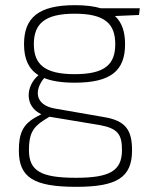

<svg xmlns="http://www.w3.org/2000/svg" viewBox="-20 -514 588 743"><path d="M521 -482H370C343 -490 310 -494 270 -494C127 -494 73 -444 73 -343C73 -287 90 -247 129 -223C80 -182 73 -103 140 -72L125 -64C67 -34 53 3 53 69C53 173 111 209 275 209C432 209 491 173 491 68C491 -9 468 -47 382 -61L192 -94C113 -108 113 -167 151 -212C181 -200 219 -194 269 -194C411 -194 464 -242 464 -343C464 -391 452 -427 425 -452L518 -456ZM269 -227C154 -227 111 -264 111 -343C111 -422 153 -461 269 -461C386 -461 426 -422 426 -343C426 -264 385 -227 269 -227ZM452 67C452 147 405 174 274 174C139 174 92 148 92 67C92 9 104 -20 150 -49L171 -62H173L366 -30C437 -17 452 7 452 67Z"/></svg>

Font: Exo 2 Extra Light
Style: Regular
Weight: 250
Designer: Natanael Gama
Version: Version 1.001;PS 001.001;hotconv 1.0.88;makeotf.lib2.5.64775